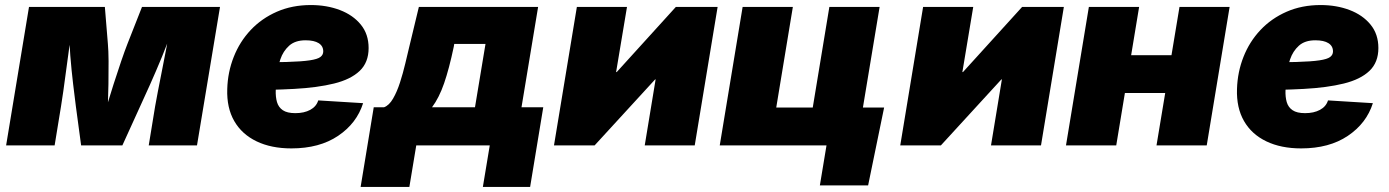

<svg xmlns="http://www.w3.org/2000/svg" viewBox="-20 -568 5427 750"><path d="M3.9 0 93.3 -541H389.6L401.4 -397Q403.8 -371.1 404.1 -329.3Q404.3 -287.6 403.6 -239.7Q402.8 -191.9 401.1 -147.2Q399.4 -102.5 397 -69.8H372.6Q381.3 -102.1 395 -147Q408.7 -191.9 423.8 -239.5Q439 -287.1 453.4 -329.1Q467.8 -371.1 478 -397L534.7 -541H839.4L749.5 0H561L585.9 -152.3Q589.8 -174.8 596.9 -211.7Q604 -248.5 612.8 -292.7Q621.6 -336.9 629.9 -380.6Q638.2 -424.3 644 -460.9H655.8Q637.7 -406.7 613.3 -347.7Q588.9 -288.6 565.7 -236.8Q542.5 -185.1 527.3 -152.3L458 0H296.9L276.4 -152.3Q272 -187.5 265.6 -240Q259.3 -292.5 254.6 -350.8Q250 -409.2 250 -460.9H262.2Q256.3 -424.3 250.2 -380.6Q244.1 -336.9 238.3 -292.7Q232.4 -248.5 227.3 -211.7Q222.2 -174.8 218.3 -152.3L193.4 0Z M1118.2 11.7Q1039.6 11.7 982.2 -15.9Q924.8 -43.5 895 -95.2Q865.2 -147 867.7 -220.2Q869.6 -286.6 893.1 -345.9Q916.5 -405.3 959.2 -450.7Q1002 -496.1 1061.5 -522.2Q1121.1 -548.3 1194.3 -548.3Q1256.3 -548.3 1307.6 -528.8Q1358.9 -509.3 1389.4 -471.9Q1419.9 -434.6 1419.9 -380.4Q1419.9 -324.2 1385 -291Q1350.1 -257.8 1284.9 -241.7Q1219.7 -225.6 1128.7 -220.7Q1037.6 -215.8 924.8 -215.8L942.9 -324.2Q1040 -324.2 1099.4 -325.9Q1158.7 -327.6 1189.7 -332.3Q1220.7 -336.9 1231.7 -345.5Q1242.7 -354 1242.7 -367.2Q1242.7 -388.2 1224.9 -399.4Q1207 -410.6 1173.8 -410.6Q1132.8 -410.6 1109.4 -389.4Q1085.9 -368.2 1075.2 -336.4Q1064.5 -304.7 1061 -271.7Q1057.6 -238.8 1057.1 -215.3Q1056.2 -189.5 1062 -169.2Q1067.9 -148.9 1084.7 -137.5Q1101.6 -126 1133.8 -126Q1168 -126 1191.9 -138.9Q1215.8 -151.9 1223.1 -175.8L1398.4 -165Q1373.5 -86.4 1300.8 -37.4Q1228 11.7 1118.2 11.7Z M1388.7 162.1 1439.9 -148.9H1480Q1500 -156.2 1515.4 -182.9Q1530.8 -209.5 1542.5 -245.8Q1554.2 -282.2 1563 -319.3Q1571.8 -356.4 1578.6 -384.8L1616.2 -541H2082L2017.1 -148.9H2102.1L2050.8 162.1H1866.2L1893.1 0H1606L1579.1 162.1ZM1667.5 -148.9H1835.4L1876.5 -396.5H1754.4L1752.4 -384.8Q1734.4 -299.3 1714.8 -242.7Q1695.3 -186 1667.5 -148.9Z M2693.8 0H2498.5L2541 -257.8H2539.1L2302.7 0H2144L2233.4 -541H2429.2L2386.7 -286.6H2389.2L2620.1 -541H2783.2Z M2791.5 0 2880.9 -541H3077.1L3012.2 -147.9H3154.8L3219.7 -541H3416L3326.2 0ZM3182.6 156.2 3208.5 0H3161.6L3186.5 -147.9H3433.6L3371.1 156.2Z M4046.4 0H3851.1L3893.6 -257.8H3891.6L3655.3 0H3496.6L3585.9 -541H3781.7L3739.3 -286.6H3741.7L3972.7 -541H4135.7Z M4613.8 -352.5 4589.8 -204.6H4316.4L4340.3 -352.5ZM4429.7 -541 4340.3 0H4144L4233.4 -541ZM4783.2 -541 4693.8 0H4497.6L4587.4 -541Z M5062.5 11.7Q4983.9 11.7 4926.5 -15.9Q4869.1 -43.5 4839.4 -95.2Q4809.6 -147 4812 -220.2Q4814 -286.6 4837.4 -345.9Q4860.8 -405.3 4903.6 -450.7Q4946.3 -496.1 5005.9 -522.2Q5065.4 -548.3 5138.7 -548.3Q5200.7 -548.3 5252 -528.8Q5303.2 -509.3 5333.7 -471.9Q5364.3 -434.6 5364.3 -380.4Q5364.3 -324.2 5329.3 -291Q5294.4 -257.8 5229.2 -241.7Q5164.1 -225.6 5073 -220.7Q4981.9 -215.8 4869.1 -215.8L4887.2 -324.2Q4984.4 -324.2 5043.7 -325.9Q5103 -327.6 5134 -332.3Q5165 -336.9 5176 -345.5Q5187 -354 5187 -367.2Q5187 -388.2 5169.2 -399.4Q5151.4 -410.6 5118.2 -410.6Q5077.1 -410.6 5053.7 -389.4Q5030.3 -368.2 5019.5 -336.4Q5008.8 -304.7 5005.4 -271.7Q5002 -238.8 5001.5 -215.3Q5000.5 -189.5 5006.3 -169.2Q5012.2 -148.9 5029.1 -137.5Q5045.9 -126 5078.1 -126Q5112.3 -126 5136.2 -138.9Q5160.2 -151.9 5167.5 -175.8L5342.8 -165Q5317.9 -86.4 5245.1 -37.4Q5172.4 11.7 5062.5 11.7Z"/></svg>

Font: Inter 17pt Black
Style: Italic
Weight: 900
Italic angle: -9.3988°
Version: Version 4.001;git-66647c0bb